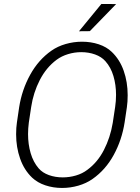

<svg xmlns="http://www.w3.org/2000/svg" viewBox="-20 -929 697 959"><path d="M374.5 -772.9 486.3 -909.2 560.1 -908.7 428.7 -773.4ZM602.5 -317.9Q588.9 -230 548.1 -155.3Q507.3 -80.6 442.4 -35.2Q411.1 -13.2 371.3 -1.7Q331.5 9.8 290 9.8Q245.6 9.8 206.3 -3.4Q167 -16.6 140.6 -41.5Q100.6 -79.6 80.6 -136.5Q60.5 -193.4 60.5 -258.3Q60.5 -291.5 64.5 -317.4L75.7 -393.6Q89.4 -480.5 130.6 -555.4Q171.9 -630.4 236.8 -675.8Q268.1 -697.8 308.1 -709.2Q348.1 -720.7 389.6 -720.7Q434.1 -720.7 473.1 -707.8Q512.2 -694.8 538.1 -669.9Q578.1 -631.8 597.9 -575.4Q617.7 -519 617.7 -453.6Q617.7 -420.4 613.8 -393.6ZM555.2 -395Q559.6 -424.3 559.6 -455.1Q559.6 -505.4 546.6 -549.1Q533.7 -592.8 506.3 -623.5Q486.8 -645.5 454.8 -657Q422.9 -668.5 385.7 -668.5Q352.5 -668.5 320.1 -658.7Q287.6 -648.9 262.7 -630.4Q210.9 -591.8 178.7 -529.1Q146.5 -466.3 135.7 -394.5L124 -316.9Q120.1 -286.6 120.1 -259.3Q120.1 -208.5 133.1 -164.1Q146 -119.6 173.3 -87.9Q192.4 -65.9 224.4 -54.4Q256.3 -43 293.5 -43Q327.1 -43 359.4 -52.5Q391.6 -62 416 -80.6Q467.3 -118.2 499 -179.9Q530.8 -241.7 543 -314.5Z"/></svg>

Font: Mardoto Light
Style: Italic
Weight: 300
Italic angle: -12°
Designer: Christian Robertson, Vahan Hovhannisyan
Foundry: Google
Version: Version 1.000